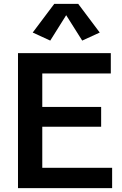

<svg xmlns="http://www.w3.org/2000/svg" viewBox="-20 -980 638 1000"><path d="M73.7 0V-703.1H557.1V-597.2H200.2V-422.9H506.8V-319.8H200.2V-106H564V0ZM241.7 -768.6 150.4 -810.5 262.7 -960H387.2L499.5 -810.5L408.2 -768.6L324.7 -900.9Z"/></svg>

Font: Schibsted Grotesk SemiBold
Style: Regular
Weight: 600
Designer: Bakken & Baeck AS, Henrik Kongsvoll
Foundry: Schibsted ASA
Version: Version 1.100;gftools[0.9.25]